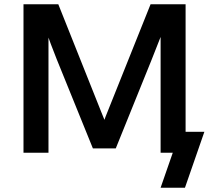

<svg xmlns="http://www.w3.org/2000/svg" viewBox="-20 -715 1021 899"><path d="M90 0V-695H253L454 -191Q464 -167 469 -154Q470 -157 474 -168L685 -695H849V-98H937L846 164H732L789 0H732V-542L689 -433L522 -20H415L245 -439Q209 -531 207 -539V0Z"/></svg>

Font: Coval
Style: Bold
Weight: 700
Foundry: Context Ltd
Version: Version 001.000